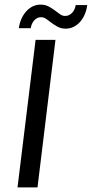

<svg xmlns="http://www.w3.org/2000/svg" viewBox="-20 -815 399 835"><path d="M56.2 0ZM143.1 0H56.2L134.8 -641.6H221.2ZM263.2 -745.6Q273.4 -745.6 281.2 -749.8Q289.1 -753.9 294.9 -760.7Q300.8 -767.6 304.4 -775.9Q308.1 -784.2 309.1 -793H359.4Q356.9 -772.9 349.4 -754.4Q341.8 -735.8 329.8 -721.7Q317.9 -707.5 301.8 -699Q285.6 -690.4 266.1 -690.4Q246.1 -690.4 231.4 -698.2Q216.8 -706.1 204.6 -715.3Q192.4 -724.6 181.4 -732.4Q170.4 -740.2 158.7 -740.2Q148.9 -740.2 141.1 -736.1Q133.3 -731.9 127.7 -725.1Q122.1 -718.3 118.4 -709.7Q114.7 -701.2 113.8 -692.4H62Q64.5 -712.4 72.3 -731Q80.1 -749.5 92.3 -763.7Q104.5 -777.8 120.6 -786.4Q136.7 -794.9 156.2 -794.9Q176.3 -794.9 190.9 -787.1Q205.6 -779.3 217.8 -770.3Q230 -761.2 240.7 -753.4Q251.5 -745.6 263.2 -745.6Z"/></svg>

Font: Carlito
Style: Italic
Weight: 400
Italic angle: -7°
Designer: Lukasz Dziedzic
Foundry: tyPoland Lukasz Dziedzic
Version: Version 1.104